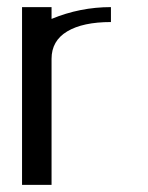

<svg xmlns="http://www.w3.org/2000/svg" viewBox="-20 -520 415 540"><path d="M292 -500V-458Q212.9 -458 168.9 -431.6Q125 -405.3 125 -354.5V0H42V-500H125V-466.8Q205.1 -500 292 -500Z"/></svg>

Font: okolaks
Style: Regular
Weight: 500
Version: Version 000.6.0